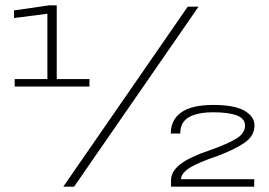

<svg xmlns="http://www.w3.org/2000/svg" viewBox="-20 -699 1008 719"><path d="M35 -375H315V-403H192.5V-679H164L32.5 -660V-631.5L157.5 -647.5V-403H35ZM217 0H257.5L723.5 -674H683ZM620.5 0H932V-28H658Q658 -49 688.5 -69.2Q719 -89.5 796 -115.5Q858.5 -139 895.8 -164.5Q933 -190 933 -229.5Q933 -262.5 895.8 -284.2Q858.5 -306 779 -306Q697.5 -306 658.5 -278Q619.5 -250 619.5 -199H655Q655 -241.5 687.2 -260Q719.5 -278.5 779 -278.5Q836 -278.5 866.8 -266.8Q897.5 -255 897.5 -228.5Q897.5 -200 865.5 -180.2Q833.5 -160.5 766 -136.5Q690 -111 655.2 -84Q620.5 -57 620.5 -24.5Z"/></svg>

Font: Anybody SemiExpanded Light
Style: Regular
Weight: 300
Width: 6
Version: Version 1.113;gftools[0.9.25]